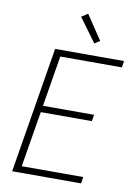

<svg xmlns="http://www.w3.org/2000/svg" viewBox="-103 -1035 805 1103"><g transform="rotate(10 300.0 -483.5)"><path d="M47 0 168 -735H570L564 -697H205L156 -401H454L448 -363H150L96 -38H455L449 0ZM384 -805 283 -943 320 -967 415 -825Z"/></g></svg>

Font: Iosevka XLt Ex Obl
Style: Regular
Weight: 200
Width: 7
Italic angle: -9°
Monospace: yes
Designer: Belleve Invis
Foundry: Belleve Invis
Version: Version 32.5.0; ttfautohint (v1.8.4)